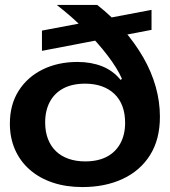

<svg xmlns="http://www.w3.org/2000/svg" viewBox="-20 -749 688 778"><path d="M314 9Q248 9 194 -9Q140 -27 101 -61Q62 -95 41 -142.5Q20 -190 20 -248Q20 -325 55.5 -381Q91 -437 153 -467.5Q215 -498 294 -498Q349 -498 393.5 -480.5Q438 -463 469 -425L474 -430Q455 -473 416 -524Q377 -575 324.5 -628Q272 -681 210 -729H374Q434 -682 481 -627.5Q528 -573 561 -515.5Q594 -458 611 -397.5Q628 -337 628 -276Q628 -184 588 -120.5Q548 -57 477 -24Q406 9 314 9ZM325 -95Q377 -95 413 -114Q449 -133 468 -168.5Q487 -204 487 -251Q487 -289 476 -318.5Q465 -348 443.5 -368.5Q422 -389 392 -399.5Q362 -410 325 -410Q273 -410 237 -391Q201 -372 182 -336.5Q163 -301 163 -253Q163 -215 174.5 -185.5Q186 -156 207 -136Q228 -116 258 -105.5Q288 -95 325 -95ZM150 -543V-625L594 -709V-628Z"/></svg>

Font: Mona Sans Expanded SemiBold
Style: Regular
Weight: 600
Width: 7
Designer: Deni Anggara
Foundry: GitHub
Version: Version 2.000